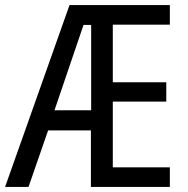

<svg xmlns="http://www.w3.org/2000/svg" viewBox="-22 -734 738 754"><path d="M645 0V-77H421V-335H631V-411H421V-637H645V-714H251L-2 0H90L167 -222H335V0ZM192 -301 306 -636H336V-301Z"/></svg>

Font: Noto Sans Lao UI Cond
Style: Regular
Weight: 400
Width: 3
Designer: Monotype Design Team
Foundry: Monotype Imaging Inc.
Version: Version 2.000